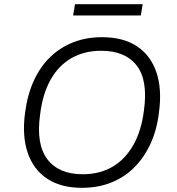

<svg xmlns="http://www.w3.org/2000/svg" viewBox="-20 -891 847 919"><path d="M372 8Q272 8 206 -35.5Q140 -79 112.5 -160Q85 -241 100 -351Q111 -437 141.5 -504Q172 -571 220 -617.5Q268 -664 330.5 -688.5Q393 -713 468 -713Q570 -713 635.5 -669.5Q701 -626 728.5 -545.5Q756 -465 741 -354Q731 -268 699.5 -201Q668 -134 620.5 -87.5Q573 -41 510.5 -16.5Q448 8 372 8ZM376 -57Q457 -57 518 -92.5Q579 -128 618 -196.5Q657 -265 669 -363Q689 -506 634.5 -577Q580 -648 464 -648Q384 -648 322.5 -613Q261 -578 222.5 -510Q184 -442 172 -343Q152 -201 206.5 -129Q261 -57 376 -57ZM330 -817 339 -871H663L654 -817Z"/></svg>

Font: Nunito Sans 7pt Light
Style: Italic
Weight: 300
Italic angle: -9°
Designer: Vernon Adams
Foundry: Vernon Adams
Version: Version 3.101;gftools[0.9.27]